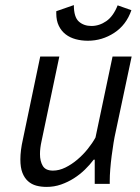

<svg xmlns="http://www.w3.org/2000/svg" viewBox="-20 -722 551 754"><path d="M213 -500 143 -167Q137 -140 137 -117Q137 -89 148 -70.5Q159 -52 188 -52Q212 -52 236.5 -64Q261 -76 283.5 -95Q306 -114 324.5 -137Q343 -160 355 -182L422 -500H497L434 -203Q430 -186 426 -161.5Q422 -137 418.5 -110Q415 -83 413 -57.5Q411 -32 411 -13V0H352V-95H348Q333 -75 313.5 -56Q294 -37 270.5 -22Q247 -7 220 2.5Q193 12 163 12Q141 12 122.5 7Q104 2 90 -10.5Q76 -23 68 -43.5Q60 -64 60 -96Q60 -131 70 -175L138 -500ZM270 -702Q270 -655 289.5 -637.5Q309 -620 339 -620Q370 -620 397.5 -639Q425 -658 442 -701L496 -682Q476 -624 428.5 -593Q381 -562 325 -562Q300 -562 277.5 -568Q255 -574 238 -587Q221 -600 211 -620.5Q201 -641 201 -669V-678Z"/></svg>

Font: PT Sans
Style: Italic
Weight: 400
Italic angle: -12°
Designer: A.Korolkova, O.Umpeleva, V.Yefimov
Foundry: ParaType Ltd
Version: Version 2.003W OFL